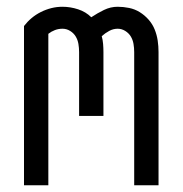

<svg xmlns="http://www.w3.org/2000/svg" viewBox="-20 -548 540 568"><path d="M51 0V-471Q61 -484 73.5 -494.5Q86 -505 101 -512.5Q116 -520 132 -524Q148 -528 165 -528Q188 -528 211 -520.5Q234 -513 250 -497Q268 -509 287.5 -518.5Q307 -528 328 -528Q345 -528 362 -524.5Q379 -521 393.5 -512Q408 -503 419.5 -490Q431 -477 437.5 -461Q444 -445 446.5 -428Q449 -411 449 -394V0H377V-394Q377 -406 375 -418Q373 -430 367 -440Q361 -450 350.5 -456.5Q340 -463 328 -463Q315 -463 303 -456.5Q291 -450 281 -441Q284 -430 285 -418Q286 -406 286 -394V-205H214V-394Q214 -406 212 -418Q210 -430 204 -440Q198 -450 187.5 -456.5Q177 -463 165 -463Q153 -463 142.5 -459Q132 -455 123 -448V0Z"/></svg>

Font: Moesevka
Style: Regular
Weight: 400
Monospace: yes
Designer: Belleve Invis
Foundry: Belleve Invis
Version: Version 32.5.0; ttfautohint (v1.8.4)